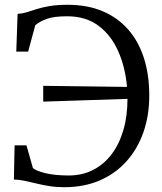

<svg xmlns="http://www.w3.org/2000/svg" viewBox="-20 -771 678 802"><path d="M247.5 11Q214.5 11 185.2 6.2Q156 1.5 129.8 -5Q103.5 -11.5 80.5 -16.2Q57.5 -21 38 -21L41 -164H90.5L117.5 -69Q131 -57 170.2 -47.5Q209.5 -38 267.5 -38Q322.5 -38 367.5 -60.5Q412.5 -83 445 -125.2Q477.5 -167.5 495 -226.5Q512.5 -285.5 512.5 -358L160.5 -346.5V-412.5L510.5 -408Q503.5 -489.5 474.2 -556.2Q445 -623 392 -663Q339 -703 260.5 -703Q206 -703 176.5 -692.5Q147 -682 127.5 -666L97.5 -555.5H48L53.5 -713Q73 -714 91.5 -719.8Q110 -725.5 132.5 -732.8Q155 -740 186.2 -745.5Q217.5 -751 262.5 -751Q344.5 -751 407.8 -724.5Q471 -698 514.8 -648.5Q558.5 -599 581 -529Q603.5 -459 603.5 -372Q603.5 -288.5 579 -218.5Q554.5 -148.5 508.2 -97Q462 -45.5 396.2 -17.2Q330.5 11 247.5 11Z"/></svg>

Font: Merriweather Light
Style: Regular
Weight: 300
Designer: Eben Sorkin
Foundry: Eben Sorkin
Version: Version 2.100